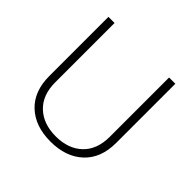

<svg xmlns="http://www.w3.org/2000/svg" viewBox="-168 -819 986 986"><g transform="rotate(45 325.5 -326.0)"><path d="M523.4 -658.2H568.8V-228.5Q568.8 -117.7 502.7 -56.2Q436.5 5.4 325.2 5.4Q213.9 5.4 148.4 -56.2Q83 -117.7 83 -228.5V-658.2H127.4V-228Q127.4 -134.8 181.4 -83.7Q235.4 -32.7 325.2 -32.7Q415.5 -32.7 469.5 -83.7Q523.4 -134.8 523.4 -228Z"/></g></svg>

Font: Estedad-FD ExtraLight
Style: Regular
Weight: 200
Designer: Amin Abedi
Version: Version 7.3